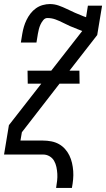

<svg xmlns="http://www.w3.org/2000/svg" viewBox="-20 -763 524 948"><path d="M257 165Q260 147 262 129.5Q264 112 263 95Q262 78 258.5 61.5Q255 45 247 31Q239 17 224.5 8.5Q210 0 193 0H0L24 -145L184 -350H117L116 -414H233L386 -610L363 -619Q344 -626 326 -634Q308 -642 290.5 -651Q273 -660 254 -667Q235 -674 214 -674Q202 -674 193.5 -663.5Q185 -653 180 -642Q175 -631 172 -619.5Q169 -608 167 -596L160 -553H83L90 -596Q93 -614 98 -631Q103 -648 111 -664.5Q119 -681 130.5 -696Q142 -711 157.5 -722Q173 -733 191 -738Q209 -743 226 -743Q249 -743 270 -735.5Q291 -728 310.5 -718.5Q330 -709 350 -700Q370 -691 391 -683L405 -678L414 -735H484L460 -590L323 -414H372L373 -350H274L88 -110L81 -69H192Q213 -69 233.5 -65Q254 -61 271 -51.5Q288 -42 301 -27.5Q314 -13 322.5 4.5Q331 22 335.5 41.5Q340 61 341.5 81.5Q343 102 341 123Q339 144 335 165Z"/></svg>

Font: Iosevka QP
Style: Italic
Weight: 400
Italic angle: -9°
Designer: Belleve Invis
Foundry: Belleve Invis
Version: Version 20.0.0; ttfautohint (v1.8.4)